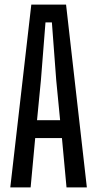

<svg xmlns="http://www.w3.org/2000/svg" viewBox="-20 -820 420 840"><path d="M25 0 117 -800H269L360 0H271L251 -216H134L114 0ZM142 -294H243L226 -469L207 -722H179L159 -469Z"/></svg>

Font: Big Shoulders Display SemiBold
Style: Regular
Weight: 600
Designer: Patric King
Foundry: XO Type Co
Version: Version 1.000; ttfautohint (v1.8.2)